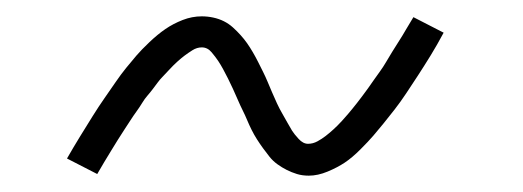

<svg xmlns="http://www.w3.org/2000/svg" viewBox="-20 -408 640 235"><path d="M358 -193Q350 -193 343.5 -195Q337 -197 331 -200Q325 -203 319.5 -207Q314 -211 310 -216Q306 -221 302 -226.5Q298 -232 294.5 -237.5Q291 -243 288 -249Q285 -255 282.5 -261Q280 -267 277 -273Q274 -279 271 -286Q268 -293 265 -299.5Q262 -306 259 -312Q256 -318 253 -323.5Q250 -329 247 -333.5Q244 -338 239 -344Q234 -350 227 -350Q221 -350 215.5 -346.5Q210 -343 206 -340Q202 -337 197 -332.5Q192 -328 186.5 -322Q181 -316 178.5 -313.5Q176 -311 173 -307Q170 -303 167 -299Q164 -295 160.5 -291Q157 -287 154 -282Q151 -277 147 -271.5Q143 -266 139.5 -260.5Q136 -255 132 -249Q128 -243 124 -236.5Q120 -230 116 -223.5Q112 -217 107.5 -209.5Q103 -202 99 -195L62 -214Q70 -228 78 -241Q86 -254 93.5 -266Q101 -278 108 -288Q115 -298 121.5 -307.5Q128 -317 134.5 -325Q141 -333 147 -340Q153 -347 163 -356.5Q173 -366 182.5 -372.5Q192 -379 203.5 -383.5Q215 -388 227 -388Q234 -388 241 -386.5Q248 -385 254 -382Q260 -379 265 -374.5Q270 -370 274.5 -365Q279 -360 282.5 -355Q286 -350 289.5 -344Q293 -338 296 -332Q299 -326 302 -320Q305 -314 307.5 -308Q310 -302 313 -295Q316 -288 319 -281.5Q322 -275 325.5 -269Q329 -263 332 -257.5Q335 -252 337.5 -248Q340 -244 345.5 -238Q351 -232 357 -232Q363 -232 368.5 -235Q374 -238 378.5 -241.5Q383 -245 388 -249.5Q393 -254 398.5 -260Q404 -266 406 -268.5Q408 -271 411 -274.5Q414 -278 417 -282Q420 -286 423.5 -290.5Q427 -295 430.5 -300Q434 -305 437.5 -310Q441 -315 445 -320.5Q449 -326 452.5 -332Q456 -338 460 -344.5Q464 -351 468.5 -358Q473 -365 477 -372Q481 -379 486 -387L523 -368Q515 -353 507 -340Q499 -327 491.5 -315.5Q484 -304 477 -293.5Q470 -283 463 -274Q456 -265 449.5 -257Q443 -249 437 -242Q431 -235 421 -225Q411 -215 402 -209Q393 -203 381 -198Q369 -193 358 -193Z"/></svg>

Font: Iosevka Slab XLtExObl
Style: Regular
Weight: 200
Width: 7
Italic angle: -9°
Monospace: yes
Designer: Belleve Invis
Foundry: Belleve Invis
Version: Version 11.1.1; ttfautohint (v1.8.3)